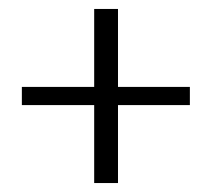

<svg xmlns="http://www.w3.org/2000/svg" viewBox="-20 -445 478 433"><path d="M408.2 -208V-249H246.1V-424.8H192.4V-249H29.3V-208H192.4V-32.2H246.1V-208Z"/></svg>

Font: Abhaya Libre ExtraBold
Style: Regular
Weight: 800
Designer: Pushpananda Ekanayake, Sol Matas, Pathum Egodawatta
Foundry: Mooniak
Version: Version 1.050 ; ttfautohint (v1.6)